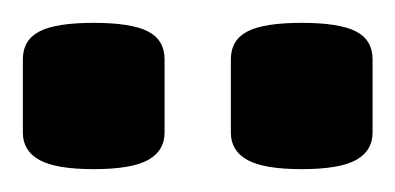

<svg xmlns="http://www.w3.org/2000/svg" viewBox="-20 -729 346 168"><path d="M244 -581Q211 -581 196.5 -589Q182 -597 182 -613V-677Q182 -694 196.5 -701.5Q211 -709 244 -709Q277 -709 291.5 -701.5Q306 -694 306 -677V-613Q306 -597 291.5 -589Q277 -581 244 -581ZM62 -581Q29 -581 14.5 -589Q0 -597 0 -613V-677Q0 -694 14.5 -701.5Q29 -709 62 -709Q95 -709 109.5 -701.5Q124 -694 124 -677V-613Q124 -597 109.5 -589Q95 -581 62 -581Z"/></svg>

Font: Asap
Style: Bold
Weight: 700
Designer: Pablo Cosgaya
Foundry: Omnibus-Type
Version: Version 3.001; ttfautohint (v1.8.3)